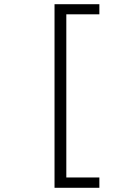

<svg xmlns="http://www.w3.org/2000/svg" viewBox="-20 -734 640 912"><path d="M239 158V-714H452V-666H295V109H452V158Z"/></svg>

Font: Noto Sans Mono Light
Style: Regular
Weight: 300
Designer: Monotype Design Team
Foundry: Monotype Imaging Inc.
Version: Version 2.014; ttfautohint (v1.8.4.7-5d5b)